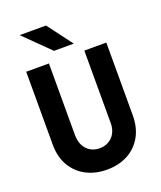

<svg xmlns="http://www.w3.org/2000/svg" viewBox="-152 -917 859 1026"><g transform="rotate(-20 278.0 -403.5)"><path d="M277.8 14.6Q211.8 14.6 160.4 -12.5Q109 -39.6 79.5 -89.9Q50 -140.3 50 -210.4V-625H179.2V-216.7Q179.2 -183.3 192 -158.3Q204.9 -133.3 227.8 -119.8Q250.7 -106.2 279.9 -106.2Q309 -106.2 331.9 -119.4Q354.9 -132.6 367.7 -156.6Q380.6 -180.6 380.6 -212.5V-625H505.6V-212.5Q505.6 -141.7 476.4 -90.6Q447.2 -39.6 396.2 -12.5Q345.1 14.6 277.8 14.6ZM227.8 -679.2 84 -820.8H234L340.3 -679.2Z"/></g></svg>

Font: Afacad Flux
Style: Bold
Weight: 700
Designer: Kristian Moeller
Foundry: Dicotype
Version: Version 1.100